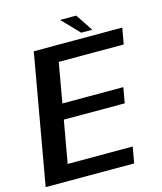

<svg xmlns="http://www.w3.org/2000/svg" viewBox="-132 -879 814 965"><g transform="rotate(-15 275.0 -396.5)"><path d="M-15 0H445.5L460.5 -84H122L161 -304H478L492 -384.5H175L211.5 -591H549.5L564.5 -675H104ZM358.5 -703.5H416L356.5 -793H272.5Z"/></g></svg>

Font: Anybody UltraCondensed Thin Medium
Style: Italic
Weight: 500
Italic angle: -10°
Version: Version 1.111